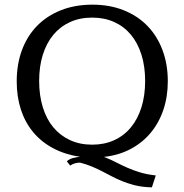

<svg xmlns="http://www.w3.org/2000/svg" viewBox="-20 -662 786 819"><path d="M373 -44.9Q425.3 -44.9 467 -64Q508.8 -83 538.1 -118.4Q567.4 -153.8 583.3 -204.1Q599.1 -254.4 599.1 -316.4Q599.1 -378.9 583.3 -429Q567.4 -479 538.1 -514.2Q508.8 -549.3 467 -568.1Q425.3 -586.9 373 -586.9Q320.3 -586.9 278.3 -567.6Q236.3 -548.3 207.3 -513.2Q178.2 -478 162.6 -428.2Q147 -378.4 147 -316.9Q147 -255.4 162.4 -205.1Q177.7 -154.8 207 -119.4Q236.3 -84 278.3 -64.5Q320.3 -44.9 373 -44.9ZM607.4 136.2Q575.2 133.8 549.1 126.7Q522.9 119.6 500.2 110.4Q477.5 101.1 456.8 90.1Q436 79.1 415 68.4Q394 57.6 371.3 48.1Q348.6 38.6 321.3 31.7Q310.1 31.7 299.1 34.9Q288.1 38.1 279.3 44.4Q275.4 39.6 272.2 35.2Q269 30.8 265.1 25.9Q276.4 16.1 291 12.2Q305.7 8.3 321.3 6.8Q256.8 -2.9 206.5 -29.8Q156.2 -56.6 121.8 -97.9Q87.4 -139.2 69.3 -194.1Q51.3 -249 51.3 -314.9Q51.3 -388.2 73.7 -448.5Q96.2 -508.8 138.2 -551.8Q180.2 -594.7 240 -618.4Q299.8 -642.1 374.5 -642.1Q447.8 -642.1 507.3 -618.4Q566.9 -594.7 608.6 -551.8Q650.4 -508.8 673.1 -448.5Q695.8 -388.2 695.8 -315.4Q695.8 -249.5 676.8 -193.4Q657.7 -137.2 622.1 -94.7Q586.4 -52.2 536.1 -25.9Q485.8 0.5 423.3 7.3Q424.3 7.8 425.5 8.3Q426.8 8.8 427.7 8.8Q454.1 19.5 476.8 31.2Q499.5 43 523.9 53.7Q548.3 64.5 577.1 73.2Q606 82 644.5 86.4L627.9 137.2Q622.6 136.7 617.7 136.7Q612.8 136.7 607.4 136.2Z"/></svg>

Font: Kameron
Style: Regular
Weight: 400
Version: Version 1.000